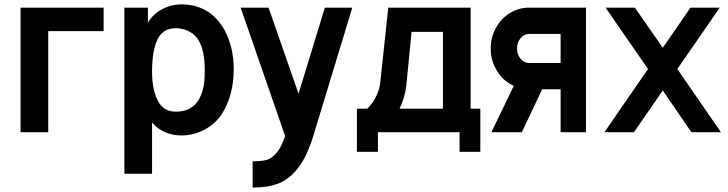

<svg xmlns="http://www.w3.org/2000/svg" viewBox="-20 -597 3286 867"><path d="M447.9 -562.5V-456.3H197.9V0H72.9V-562.5Z M1035.4 -285.4Q1035.4 -163.5 979.2 -78.1Q947.9 -34.4 900.5 -9.9Q853.1 14.6 799 14.6Q758.3 14.6 724.5 -0.5Q690.6 -15.6 666.7 -43.8V187.5H541.7V-562.5H647.9V-494.8Q670.8 -533.3 711.5 -555.2Q752.1 -577.1 800 -577.1Q864.6 -577.1 913.5 -547.4Q962.5 -517.7 993.8 -461.5Q1035.4 -383.3 1035.4 -285.4ZM904.2 -272.9Q906.3 -353.1 882.8 -403.6Q859.4 -454.2 801 -466.7Q787.5 -469.8 774 -469.8Q715.6 -469.8 691.1 -418.8Q666.7 -367.7 666.7 -272.9Q666.7 -193.8 692.2 -143.2Q717.7 -92.7 772.9 -92.7Q842.7 -92.7 874.5 -142.2Q906.3 -191.7 904.2 -272.9Z M1570.8 -562.5 1393.8 19.8Q1364.6 112.5 1325.5 162.5Q1286.5 212.5 1238 231.3Q1189.6 250 1121.9 250H1120.8V131.2H1121.9Q1160.4 131.2 1182.8 125.5Q1205.2 119.8 1227.1 95.3Q1249 70.8 1267.7 17.7L1066.7 -562.5H1192.7L1328.1 -174L1446.9 -562.5Z M2149 -106.3V88.5H2055.2V0H1686.5V88.5H1591.7V-106.3H1638.5Q1662.5 -129.2 1677.6 -159.9Q1692.7 -190.6 1696.9 -222.9L1733.3 -562.5H2105.2V-106.3ZM1980.2 -453.1H1838.5L1814.6 -209.4Q1808.3 -156.2 1784.4 -106.3H1980.2Z M2195.8 -378.1Q2195.8 -428.1 2219.3 -470.8Q2242.7 -513.5 2282.3 -538Q2321.9 -562.5 2369.8 -562.5H2626V0H2511.5V-193.8H2428.1L2336.5 0H2199L2300 -209.4Q2253.1 -230.2 2224.5 -276.6Q2195.8 -322.9 2195.8 -378.1ZM2314.6 -378.1Q2314.6 -351 2330.7 -331.8Q2346.9 -312.5 2369.8 -312.5H2511.5V-443.8H2369.8Q2346.9 -443.8 2330.7 -424.5Q2314.6 -405.2 2314.6 -378.1Z M3038.5 -285.4 3235.4 0H3102.1L2972.9 -188.5L2842.7 0H2709.4L2906.2 -285.4L2714.6 -562.5H2846.9L2972.9 -381.2L3097.9 -562.5H3230.2Z"/></svg>

Font: Vladivostok Bold
Style: Regular
Weight: 700
Width: 4
Designer: Michael Sharanda
Foundry: Michael Sharanda
Version: Version 1.005